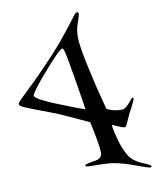

<svg xmlns="http://www.w3.org/2000/svg" viewBox="-102 -931 917 1125"><g transform="rotate(-10 356.5 -368.0)"><path d="M435 -853Q443 -853 443 -841Q443 -836 439.5 -825Q436 -814 430.5 -797.5Q425 -781 422 -771Q414 -741 414 -708Q414 -655 445 -515Q468 -407 506 -265Q544 -245 595 -245Q610 -245 625.5 -259.5Q641 -274 652.5 -289Q664 -304 669 -304Q673 -304 673 -299Q673 -293 668.5 -282.5Q664 -272 652.5 -250Q641 -228 637 -221Q628 -203 618 -180Q608 -157 603.5 -149Q599 -141 594 -141Q586 -141 574 -145.5Q562 -150 545 -157.5Q528 -165 521 -168Q522 -141 535 -96Q550 -28 582 25Q606 63 667 87Q708 103 708 111Q708 117 699 117Q688 117 618 91Q548 65 498 56Q467 50 422 49.5Q377 49 351.5 48Q326 47 326 41Q326 38 330 35.5Q334 33 342 31Q350 29 357.5 27.5Q365 26 376.5 24Q388 22 394 21Q430 14 430 -20Q430 -62 399 -205Q374 -216 315.5 -243.5Q257 -271 233 -281Q187 -300 122 -324Q57 -348 31 -360Q5 -372 5 -381Q5 -389 22 -406.5Q39 -424 79.5 -462Q120 -500 151 -532Q216 -599 250.5 -636.5Q285 -674 300 -692Q315 -710 350 -754Q366 -774 381.5 -794Q397 -814 403.5 -823Q410 -832 416.5 -840Q423 -848 427 -850.5Q431 -853 435 -853ZM313 -659Q295 -659 187 -533L160 -502Q134 -470 117 -446.5Q100 -423 100 -415Q100 -405 137.5 -385Q175 -365 221 -347Q361 -291 385 -284Q383 -298 372 -368Q361 -438 353 -484Q350 -498 345.5 -526Q341 -554 337.5 -574Q334 -594 329.5 -615Q325 -636 321 -647.5Q317 -659 313 -659Z"/></g></svg>

Font: Henny Penny
Style: Regular
Weight: 400
Designer: Olga Umpeleva
Foundry: Brownfox
Version: Version 1.001